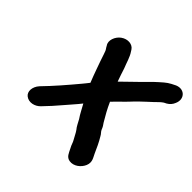

<svg xmlns="http://www.w3.org/2000/svg" viewBox="-163 -704 937 937"><g transform="rotate(45 305.5 -236.0)"><path d="M537 -544 525 -538C514 -532 503 -525 494 -517C481 -505 469 -496 455 -482L432 -459C399 -425 365 -394 331 -360C323 -381 314 -410 308 -428C296 -457 289 -487 273 -510L268 -518C254 -540 220 -544 192 -524C167 -506 153 -469 169 -447L174 -438C182 -427 184 -422 189 -406C197 -381 205 -359 215 -331C224 -305 232 -285 241 -262C232 -251 225 -241 217 -232C172 -178 124 -122 77 -74C53 -47 52 -13 72 2C95 20 130 12 151 -10C176 -36 202 -64 226 -93C241 -111 272 -145 288 -166C302 -142 311 -121 327 -98C336 -82 345 -62 355 -51C364 -39 372 -20 380 -7C387 5 387 10 392 21L399 35C409 54 415 76 440 80C471 85 501 61 512 34C524 5 508 -14 500 -32C488 -59 476 -86 460 -112C455 -123 445 -129 441 -140C437 -151 431 -161 424 -170C406 -200 389 -230 374 -264C396 -288 426 -315 446 -337C462 -355 484 -375 501 -391L526 -414C539 -426 549 -438 563 -447L575 -453C589 -461 599 -472 605 -487C626 -533 585 -572 537 -544Z"/></g></svg>

Font: Electronic
Style: ExHvIt
Weight: 900
Version: Version 1.011